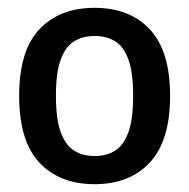

<svg xmlns="http://www.w3.org/2000/svg" viewBox="-20 -768 484 491"><path d="M222 -297Q132.5 -297 80.8 -352Q29 -407 29 -523Q29 -638.5 80.8 -693.2Q132.5 -748 222 -748Q311.5 -748 363.2 -692.8Q415 -637.5 415 -523Q415 -408 363.2 -352.5Q311.5 -297 222 -297ZM222 -369Q252 -369 274 -382.5Q296 -396 308.2 -429.5Q320.5 -463 320.5 -523Q320.5 -583 308.2 -616.2Q296 -649.5 274 -662.8Q252 -676 222 -676Q192 -676 170 -662.8Q148 -649.5 135.5 -616.2Q123 -583 123 -523Q123 -463 135.5 -429.5Q148 -396 170 -382.5Q192 -369 222 -369Z"/></svg>

Font: Encode Sans SemiCondensed SemiCondensed Medium
Style: Regular
Weight: 500
Width: 4
Designer: Multiple Designers
Foundry: Impallari Type
Version: Version 3.000; ttfautohint (v1.8.3) -l 8 -r 50 -G 200 -x 14 